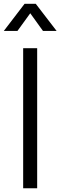

<svg xmlns="http://www.w3.org/2000/svg" viewBox="-36 -1008 322 1028"><path d="M163 0H88V-750H163ZM-15.5 -842.5 95.5 -987.5H155.5L267 -842.5H194L126 -937L57.5 -842.5Z"/></svg>

Font: Mohave
Style: Regular
Weight: 400
Designer: Gumpita Rahayu
Foundry: Tokotype
Version: Version 2.003; ttfautohint (v1.8.3)